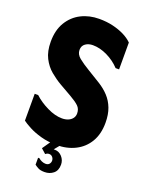

<svg xmlns="http://www.w3.org/2000/svg" viewBox="-162 -790 795 1042"><g transform="rotate(20 235.0 -269.5)"><path d="M450 -192Q450 -127 423 -81.5Q396 -36 348.5 -12Q301 12 240 12Q192 12 150.5 0.5Q109 -11 79 -27Q49 -43 35 -54V-209H55Q87 -179 133 -156.5Q179 -134 219 -134Q239 -134 254.5 -140.5Q270 -147 279 -159Q288 -171 288 -187Q288 -213 271.5 -229Q255 -245 220 -265L150 -305Q119 -323 89 -348Q59 -373 39.5 -411Q20 -449 20 -505Q20 -572 48 -618Q76 -664 122.5 -687.5Q169 -711 226 -711Q269 -711 305 -702.5Q341 -694 370.5 -679.5Q400 -665 420 -645V-490H400Q368 -524 325.5 -544.5Q283 -565 242 -565Q217 -565 199.5 -552.5Q182 -540 182 -516Q182 -491 205 -472Q228 -453 268 -429L340 -385Q374 -364 398.5 -337.5Q423 -311 436.5 -275.5Q450 -240 450 -192ZM241 39Q266 39 283.5 58.5Q301 78 301 104Q301 138 280 155Q259 172 230 172Q206 172 193 165Q180 158 171 151V111H179Q186 118 197.5 123Q209 128 220 128Q234 128 241 119.5Q248 111 248 100Q248 89 240.5 80Q233 71 221 71Q213 71 208.5 73.5Q204 76 200 79L173 55L211 0H267L235 39Z"/></g></svg>

Font: Phudu
Style: Bold
Weight: 700
Version: Version 1.005;gftools[0.9.23]